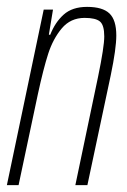

<svg xmlns="http://www.w3.org/2000/svg" viewBox="-20 -538 368 558"><path d="M107 -510H134L122 -437H126Q140 -473 165 -495.5Q190 -518 233 -518Q278 -518 298 -499Q318 -480 318 -435Q318 -397 302 -320L234 0H199L265 -315Q283 -402 283 -432Q283 -465 270.5 -475.5Q258 -486 226 -486Q185 -486 159.5 -455.5Q134 -425 120 -381.5Q106 -338 90 -264L34 0H0Z"/></svg>

Font: Saira Ultra Condensed Thin
Style: Italic
Weight: 100
Width: 1
Italic angle: -12°
Designer: Hector Gatti with collaboration of the Omnibus-Type team
Foundry: Omnibus-Type
Version: Version 1.001; ttfautohint (v1.8)